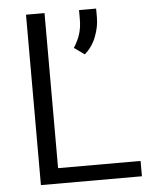

<svg xmlns="http://www.w3.org/2000/svg" viewBox="-52 -755 636 798"><g transform="rotate(-5 266.5 -355.5)"><path d="M507.8 -64V0H86.4V-710.9H163.6V-64ZM378.9 -710.9V-672.9Q378.9 -634.3 363 -593.5Q347.2 -552.7 315.4 -525.4L272.5 -556.2Q290 -583 298.8 -610.6Q307.6 -638.2 307.6 -671.9V-710.9Z"/></g></svg>

Font: Vazirmatn RD UI Light
Style: Regular
Weight: 300
Designer: Saber Rastikerdar
Foundry: Saber Rastikerdar
Version: Version 33.003